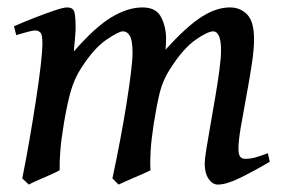

<svg xmlns="http://www.w3.org/2000/svg" viewBox="-20 -477 775 517"><path d="M706.5 -41.5Q661.6 -15.1 625.5 2.4Q589.4 20 566.4 20Q552.2 20 541.7 4.6Q531.2 -10.7 531.2 -37.1Q531.2 -47.4 535.6 -75.2Q540 -103 546.6 -140.1Q553.2 -177.2 559.8 -216.3Q566.4 -255.4 570.8 -288.6Q575.2 -321.8 575.2 -341.3Q575.2 -368.7 569.3 -380.6Q563.5 -392.6 554.7 -392.6Q539.1 -392.6 506.3 -369.6Q473.6 -346.7 439 -293Q418.5 -261.7 410.2 -227.8Q401.9 -193.8 394 -144Q387.2 -99.6 385.5 -69.3Q383.8 -39.1 385.3 -18.6Q376 -13.7 358.9 -6.3Q341.8 1 325 8.3Q308.1 15.6 299.3 20L282.7 3.4Q293.5 -46.4 303.2 -98.1Q313 -149.9 320.6 -197.3Q328.1 -244.6 332.5 -280.5Q336.9 -316.4 336.9 -334.5Q336.9 -366.7 330.1 -379.6Q323.2 -392.6 310.5 -392.6Q299.8 -392.6 266.6 -370.1Q233.4 -347.7 198.7 -293.9Q179.7 -264.6 169.9 -229.2Q160.2 -193.8 151.9 -144Q144.5 -99.6 142.3 -69.1Q140.1 -38.6 140.6 -18.6Q132.3 -13.7 115.5 -6.3Q98.6 1 82 8.3Q65.4 15.6 57.6 20L40 3.4Q50.3 -47.9 59.8 -103Q69.3 -158.2 77.1 -209.2Q85 -260.3 89.6 -300.3Q94.2 -340.3 94.2 -361.3Q94.2 -383.8 88.6 -389.4Q83 -395 75.2 -395Q68.8 -395 56.6 -391.8Q44.4 -388.7 34.2 -385.5Q23.9 -382.3 23.9 -382.3L17.6 -406.2Q45.4 -418.5 75 -429.9Q104.5 -441.4 127.9 -449.2Q151.4 -457 160.6 -457Q175.8 -457 179.7 -446.3Q183.6 -435.5 183.6 -400.9Q183.6 -391.6 181.9 -373Q180.2 -354.5 178.7 -338.4Q236.3 -404.3 280.3 -430.7Q324.2 -457 363.8 -457Q400.4 -457 413.8 -430.9Q427.2 -404.8 427.2 -372.6Q427.2 -365.2 426.8 -358.6Q426.3 -352.1 425.8 -343.3Q482.4 -405.8 522.5 -431.4Q562.5 -457 599.1 -457Q627.4 -457 645.8 -437.7Q664.1 -418.5 664.1 -371.1Q664.1 -343.3 657.7 -302Q651.4 -260.7 643.1 -216.6Q634.8 -172.4 628.4 -134.8Q622.1 -97.2 622.1 -77.1Q622.1 -60.5 627 -54.9Q631.8 -49.3 640.1 -49.3Q654.3 -49.3 667.5 -53Q680.7 -56.6 701.2 -64.5Z"/></svg>

Font: Gentium Book Plus
Style: Italic
Weight: 400
Italic angle: -8°
Designer: Victor Gaultney, Annie Olsen, Iska Routamaa, Becca Hirsbrunner
Foundry: SIL International
Version: Version 6.101